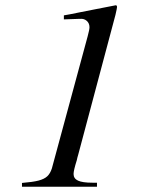

<svg xmlns="http://www.w3.org/2000/svg" viewBox="-20 -705 540 725"><path d="M63 0V-14.2Q104.5 -17.6 125.7 -23.2Q147 -28.8 158.2 -39.1Q169.4 -49.3 175.8 -68.8L311 -567.9Q317.9 -593.3 317.9 -602.1Q317.9 -617.2 307.6 -626.2Q297.4 -635.3 282.2 -633.8H278.8L221.2 -631.8V-647Q242.2 -650.4 243.2 -650.9L284.7 -659.2Q316.4 -665.5 334 -668.9L417 -685.1Q421.9 -685.1 421.9 -678.2Q421.9 -674.3 416 -648.9L275.9 -123Q271.5 -108.4 270 -100.1Q257.8 -61.5 257.8 -47.9Q257.8 -30.8 274.7 -22.9Q291.5 -15.1 329.1 -15.1H346.2V0Z"/></svg>

Font: Accordance
Style: Italic
Weight: 400
Italic angle: -11°
Version: Version 1.2 (build January 31, 2020) Miklal Software Solutio